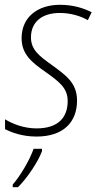

<svg xmlns="http://www.w3.org/2000/svg" viewBox="-20 -559 413 800"><path d="M132 10C244 10 301 -50 301 -140C301 -215 253 -246 195 -289C144 -325 109 -352 109 -403C109 -470 158 -505 229 -505C277 -505 318 -491 346 -475L362 -508C330 -524 287 -539 230 -539C137 -539 70 -488 70 -400C70 -332 114 -298 170 -259C224 -220 262 -194 262 -138C262 -69 222 -24 132 -24C81 -24 33 -42 1 -62V-21C28 -7 73 10 132 10ZM33 210V221H55C94 182 138 116 155 71V61H120C103 110 63 176 33 210Z"/></svg>

Font: Noto Sans SemiCondensed ExtraLight
Style: Italic
Weight: 200
Width: 4
Italic angle: -12°
Designer: Monotype Design Team
Foundry: Monotype Imaging Inc.
Version: Version 2.013